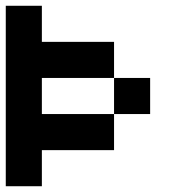

<svg xmlns="http://www.w3.org/2000/svg" viewBox="-20 -645 665 665"><path d="M125 -125V0H0V-625H125V-500H375V-375H125V-250H375V-125ZM375 -375H500V-250H375Z"/></svg>

Font: Tiny5
Style: Regular
Weight: 400
Designer: Stefan Schmidt
Foundry: Made with Bits'n'Picas by Kreative Software
Version: Version 1.002; ttfautohint (v1.8.4.7-5d5b)